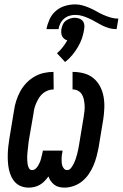

<svg xmlns="http://www.w3.org/2000/svg" viewBox="-20 -848 560 876"><path d="M274 8Q261 8 249 5Q237 2 228 -5Q219 -12 212 -21.5Q205 -31 201 -43Q193 -32 183.5 -22Q174 -12 162 -5Q150 2 137 5Q124 8 111 8Q93 8 77 2Q61 -4 49.5 -16Q38 -28 31 -43.5Q24 -59 20.5 -76Q17 -93 16 -110.5Q15 -128 15.5 -145.5Q16 -163 18 -181Q20 -199 23 -217L44 -344Q47 -366 54 -388Q61 -410 72 -430.5Q83 -451 99.5 -468.5Q116 -486 136.5 -498Q157 -510 179.5 -515Q202 -520 224 -520L225 -440Q212 -440 199.5 -435.5Q187 -431 176.5 -422.5Q166 -414 159 -403Q152 -392 146.5 -380Q141 -368 137.5 -355.5Q134 -343 133 -331L111 -204Q110 -195 109 -186Q108 -177 107 -168Q106 -159 105 -149.5Q104 -140 104 -131Q104 -122 104.5 -113.5Q105 -105 106.5 -96.5Q108 -88 112.5 -80Q117 -72 126 -72Q135 -72 142 -78Q149 -84 153.5 -91.5Q158 -99 161.5 -107Q165 -115 167 -123Q169 -131 171 -139.5Q173 -148 175 -156V-161H265V-156Q263 -148 262 -139.5Q261 -131 261 -123Q261 -115 261.5 -107Q262 -99 264.5 -91.5Q267 -84 272.5 -78Q278 -72 286 -72Q297 -72 304.5 -82Q312 -92 317 -102.5Q322 -113 325.5 -123.5Q329 -134 332 -145Q335 -156 337 -167Q339 -178 341 -189L362 -316Q364 -329 365.5 -342.5Q367 -356 366 -369Q365 -382 362.5 -394.5Q360 -407 353.5 -417.5Q347 -428 336 -434Q325 -440 311 -440V-520Q338 -520 362.5 -513.5Q387 -507 406 -491.5Q425 -476 436.5 -454Q448 -432 452.5 -407Q457 -382 456 -355.5Q455 -329 451 -303L430 -176Q426 -155 420.5 -134Q415 -113 406.5 -93Q398 -73 385.5 -54.5Q373 -36 355.5 -21.5Q338 -7 316.5 0.5Q295 8 274 8ZM192 -715Q196 -737 206 -759.5Q216 -782 234.5 -798Q253 -814 276.5 -821Q300 -828 323 -828Q341 -828 358 -823Q375 -818 391 -811Q407 -804 421.5 -795.5Q436 -787 452 -780Q468 -773 485 -768Q502 -763 520 -763L512 -715Q494 -715 478 -719.5Q462 -724 447 -731.5Q432 -739 417.5 -747.5Q403 -756 388 -763Q373 -770 357 -775Q341 -780 323 -780Q310 -780 296.5 -776Q283 -772 272 -762.5Q261 -753 255 -740.5Q249 -728 247 -715ZM277 -565 240 -605Q255 -618 266.5 -633Q278 -648 287 -664Q279 -666 273 -671Q267 -676 263.5 -683Q260 -690 259.5 -698Q259 -706 260 -715Q262 -725 266.5 -735.5Q271 -746 280 -753Q289 -760 300 -763.5Q311 -767 321 -767Q331 -767 341 -763.5Q351 -760 357 -753Q363 -746 364.5 -735.5Q366 -725 364 -715Q361 -694 354 -673.5Q347 -653 335.5 -633.5Q324 -614 309.5 -596.5Q295 -579 277 -565Z"/></svg>

Font: Iosevka SS18 Medium
Style: Italic
Weight: 500
Italic angle: -9°
Monospace: yes
Designer: Belleve Invis
Foundry: Belleve Invis
Version: Version 25.1.1; ttfautohint (v1.8.4)